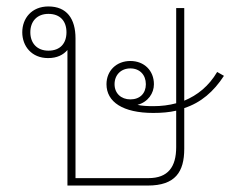

<svg xmlns="http://www.w3.org/2000/svg" viewBox="-20 -575 721 595"><path d="M455 -225C481 -225 505 -227 526 -232V-119C526 -58 501 -23 440 -23H214V-456C214 -517 187 -555 130 -555C78 -555 49 -518 49 -475C49 -432 78 -395 129 -395C157 -395 176 -405 189 -420V0H438C523 0 551 -42 551 -114V-240C603 -257 642 -291 674 -340L653 -352C627 -308 592 -280 551 -263V-550H526V-255C504 -249 480 -246 455 -246C436 -246 420 -247 406 -250C439 -259 457 -286 457 -314C457 -356 427 -386 384 -386C341 -386 310 -356 310 -314C310 -259 361 -225 455 -225ZM130 -418C95 -418 74 -441 74 -475C74 -509 95 -532 130 -532C167 -532 186 -509 186 -475C186 -441 167 -418 130 -418ZM384 -267C355 -267 335 -286 335 -314C335 -343 355 -363 384 -363C413 -363 432 -343 432 -314C432 -286 414 -267 384 -267Z"/></svg>

Font: Noto Sans Thai Looped Thin
Style: Regular
Weight: 100
Designer: Sasikarn Vongin, Ben Mitchell
Foundry: The Fontpad Ltd
Version: Version 1.001